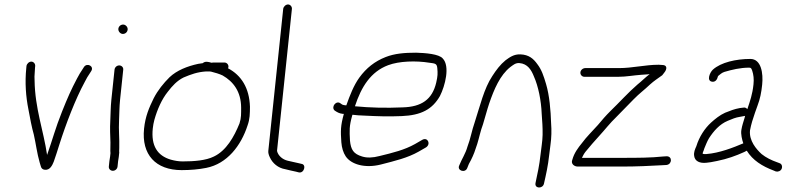

<svg xmlns="http://www.w3.org/2000/svg" viewBox="-20 -760 3572 860"><path d="M98.6 -464 97.8 -456C90.9 -390 96 -326.3 107.3 -270C114.1 -232.2 122.6 -188.3 131.5 -157C140.5 -117.4 146.3 -70.9 157.5 -33C163.1 -18.6 161.3 -1.3 181.4 0.5C203.7 2.5 214.2 -19.2 220.8 -36C229.7 -61.1 235.9 -80.6 245.7 -112C274.9 -204 317.7 -316 359.1 -392C367.5 -408.7 374.4 -420.7 379.9 -428L388.2 -441C403.3 -463.2 370.2 -480.6 356.2 -460L347.9 -447C341.6 -438.3 333.9 -425.3 324.8 -408C298.8 -358.8 283 -323.1 257.8 -260C227.9 -185.4 215.2 -134.5 190.9 -66C175.2 -174.4 136.5 -274.6 134.9 -400C134.1 -411.3 134.3 -422.3 135.4 -433C135.8 -443.7 136.3 -451.3 136.8 -456L137.6 -464C138.7 -474.3 130.4 -484 120.2 -484C110.1 -484 99.7 -474.3 98.6 -464Z M493 -448 478.8 -313C475.3 -279.8 475.5 -248.4 474 -219C472 -184 473.6 -154.6 474.7 -121.5C475.2 -108.4 473.3 -84 474.8 -74C474.2 -69 474.2 -69 473.2 -59C471.7 -51.7 470.7 -44.7 470 -38L467.5 -14C466.4 -3.4 474.9 5 485.5 5C496.1 5 505.4 -3.4 506.5 -14L509 -38C509.6 -44 510.6 -50.3 512 -57C513.2 -69 513.2 -69 514.1 -77C513.5 -77.7 513.5 -84.3 514.2 -97C515.6 -140.1 510.8 -177 513.3 -222C514.7 -250 514.5 -281.2 517.8 -313L532 -448C533.1 -458.6 524.5 -467 513.9 -467C503.4 -467 494.1 -458.6 493 -448ZM510.1 -631C509 -619.9 518.7 -608 530.2 -608C541.5 -608 550.6 -616.2 551.8 -627.5C553 -638.8 542.9 -650 531.6 -650C520.6 -650 511.3 -641.9 510.1 -631Z M919.1 -440C921.1 -440 923.4 -439.7 926 -439C943.1 -434.6 962.1 -429.3 977.2 -422C1025.4 -394.5 1059.7 -349.4 1060.1 -278C1059.9 -250.8 1061.1 -232.7 1052.7 -207C1028.2 -146.5 993.3 -85.2 938.2 -59C902.2 -41 849.7 -37 797.9 -37C781.2 -37 763.5 -39.7 744.7 -45C685.1 -62.6 656.2 -106.9 664.3 -184.5C665.8 -198.2 668.1 -211 671.4 -223C684.5 -269.8 704.6 -315.4 731.6 -349C751.7 -375.1 772.5 -398.2 802.3 -413C835.9 -427 863.2 -437.4 903.1 -440ZM985.3 -480H935.3C932.6 -480 929.9 -479.7 927.2 -479C914 -482.9 899.2 -487.1 888 -477C881.3 -476.3 874.5 -475.3 867.7 -474C819.1 -463.5 772.2 -445 739.4 -414C712.5 -387.2 687 -356 668.5 -320C647.8 -277.7 631.1 -239.5 625.3 -184C613.1 -67.5 677.2 2 793.8 2C832.2 2 871.4 -1.4 903.8 -8C997.4 -26.3 1059.7 -107.8 1088.8 -198C1099.3 -226.9 1099.3 -250.8 1099.6 -282C1096.9 -365.5 1061.1 -422.6 1001.6 -454C1002.5 -456.7 1003.1 -458.7 1003.2 -460C1004.3 -470.6 995.9 -480 985.3 -480Z M1248.5 -720 1181.8 -84C1181 -76 1183.3 -66.3 1188.8 -55C1200.6 -29.2 1225.5 -7.1 1258.2 -2C1272.6 0.9 1291 6.6 1306.1 9L1317.7 12C1341.9 18.2 1353.9 -22.6 1330.7 -26L1318 -29C1303.5 -31.5 1283.8 -37.3 1269.2 -40C1246.3 -45.2 1225.8 -62 1220.8 -84L1287.5 -720C1288.5 -730.3 1280.2 -740 1270.1 -740C1259.9 -740 1249.5 -730.3 1248.5 -720Z M1569.8 -284C1598.4 -371.4 1640.7 -438.7 1718.6 -468C1767.6 -486.5 1843.7 -488.8 1903.2 -479C1930 -475.8 1936.8 -474.7 1938.7 -455C1941 -430.7 1940.7 -419.7 1933.9 -390C1916.2 -314.7 1868.5 -281 1782.2 -279C1709.4 -275.7 1636.9 -277.5 1569.8 -284ZM1558.8 -246C1573.2 -244 1592.1 -242.7 1615.4 -242C1671 -239.2 1720.2 -237.4 1779.2 -240C1866.4 -243.6 1916.5 -270.1 1950.6 -330C1973.8 -375.4 1996.5 -463.8 1963.2 -498C1946.6 -518.2 1885.2 -522.8 1843.9 -524C1792 -524 1747.5 -520.3 1707.4 -504.5C1658.9 -485.5 1620.9 -455.7 1589.2 -412C1564.3 -377.3 1547.1 -333 1531.2 -288C1527.9 -288.7 1525 -289 1522.3 -289C1513.2 -290.3 1510.3 -293 1505.1 -297C1485.7 -312 1461.6 -280.7 1478.8 -265C1489.2 -258 1498.8 -251.8 1515.2 -250H1520.2C1505.1 -195.9 1505.5 -173.8 1508.9 -123C1510.9 -97.7 1517.4 -76.7 1528.3 -60C1552.4 -23.7 1614.3 -5.1 1685.4 -23C1749.3 -39.5 1805.6 -52.6 1855.5 -81L1888.5 -100C1910.9 -114.9 1895.8 -146.8 1872 -134L1839.1 -115C1791.8 -88.4 1740.2 -75.8 1679.4 -61C1649.2 -53 1623.5 -52.3 1602.2 -59C1563.3 -70.6 1551.8 -89.2 1547.6 -130C1545.4 -176.7 1543.8 -193 1557.4 -242C1557.4 -242.7 1557.9 -244 1558.8 -246Z M2072.7 -7C2077.6 -20.8 2082.2 -30.9 2089.5 -43C2101.5 -66.7 2108.8 -87.2 2117.6 -115C2126.7 -144.2 2132.1 -173.7 2143.3 -203C2151.1 -227.9 2162.2 -270.2 2171 -296C2193.1 -360.4 2219.7 -423.4 2266.2 -460C2277.8 -468.1 2288.7 -478.7 2306 -477.5C2343.6 -474.8 2360.3 -446 2371.7 -417C2391 -374.1 2404.1 -309.3 2406.3 -251C2408.7 -215.5 2411 -192.3 2410.4 -156C2410 -127.8 2403.8 -93.1 2400.8 -65C2396.3 -21.9 2387.2 20.1 2378.8 59C2372.8 85.3 2410.9 86.8 2416.4 63C2425.6 23 2434.9 -18.4 2439.7 -64C2441.2 -78.7 2443.2 -94 2445.5 -110C2450.4 -143.7 2450.8 -177.4 2448.6 -206C2446.6 -267.7 2441.2 -332.1 2425.8 -384C2414.8 -420.8 2406.1 -447.7 2386.6 -473C2369.4 -496.9 2349.4 -515 2311.1 -516.5C2281.4 -517.6 2262.8 -503.3 2244.4 -490C2220.8 -470.8 2202.4 -446.3 2184.9 -419C2148 -363.7 2129.7 -283.9 2106.2 -212C2093.2 -175.3 2087.5 -138 2073.8 -103C2065.5 -72.3 2048.1 -47.3 2037 -19C2025.8 4.3 2063.5 16.6 2072.7 -7Z M2597.6 -416H2748.6C2785.3 -416 2818.1 -422.7 2852.5 -425C2866.7 -426 2866.7 -426 2880.8 -427C2883.5 -427.7 2886.5 -428 2889.9 -428C2870.3 -413.2 2855.1 -397.1 2834.9 -381C2794.8 -346.6 2752 -298.8 2714.6 -263C2691.4 -239.8 2677.7 -223.6 2658 -200C2633.8 -172.9 2607.1 -147.3 2586.5 -119C2569.6 -98.4 2551.8 -74.7 2543.7 -45C2535.6 -26.4 2552.2 -14 2567.5 -14H2770.5C2830.4 -14 2894.2 -16.9 2947.1 -20L2965.2 -21C2991.2 -24.2 2992.1 -60 2966.3 -60L2949.2 -59C2897.4 -53.3 2833.5 -53 2774.6 -53H2586.6C2591.3 -62.5 2594.9 -70.3 2602.4 -80C2622 -104.4 2642.4 -127.3 2663.8 -151C2690.2 -179.6 2711.4 -208 2740.7 -236C2769.3 -264.6 2788.3 -284.7 2818 -315C2844.4 -342.1 2866.8 -357.7 2890.9 -381C2911.2 -399.3 2924.3 -406.8 2946.3 -423L2955.6 -435C2967.9 -449.8 2970 -469 2946.2 -469C2940.8 -469 2935.5 -469.3 2930.3 -470C2870.1 -470 2813.4 -455 2752.7 -455H2601.7C2591.1 -455 2580.8 -446.6 2579.7 -436C2578.6 -425.4 2587 -416 2597.6 -416Z M3327.4 -271C3322.7 -277 3316.9 -279.3 3310.1 -278L3293.9 -276C3269.3 -271.7 3250.4 -264 3227.7 -255C3204.2 -244.4 3182.8 -227 3165.1 -211C3136.9 -185.4 3111.9 -147.4 3099 -105C3093.3 -92 3086.4 -77.8 3089.4 -61C3092.5 -38 3114.3 -27.7 3144.2 -31C3154.3 -31.7 3170.3 -34.3 3192.1 -39C3237.3 -48.1 3276.7 -62.3 3313.3 -79L3324.9 -85C3351.7 -41.9 3393.7 -15.6 3445.6 4L3455.2 8C3460.4 9.3 3465.6 8.8 3470.8 6.5C3487.4 -0.9 3486.4 -24.8 3472 -29L3461.5 -33C3435.8 -41.9 3410.9 -54.1 3391.3 -70C3367.7 -91.6 3334.6 -129.6 3339.4 -176C3344.7 -203.8 3352.1 -227.8 3361.7 -255C3367.4 -271 3367.4 -271 3373.1 -287C3384.5 -316.8 3390.2 -344.9 3393.9 -381C3399.2 -431.5 3389.9 -496 3341 -496C3276.7 -496 3209.1 -480.7 3173 -448C3159.8 -436.1 3143.2 -397.6 3169.8 -394C3185.1 -391.9 3192.8 -404.8 3195.8 -418L3197 -420C3205.7 -426.7 3212.3 -433.9 3224.9 -438C3258.2 -447.7 3295.5 -457 3335.9 -457C3344.8 -457 3345.8 -452.3 3349.4 -443C3355.1 -425.4 3357.6 -406.2 3355 -382C3350.3 -336.9 3339.7 -307.7 3327.4 -271ZM3317.3 -241C3316.3 -238.3 3315.7 -235.7 3315.4 -233C3309.2 -211.8 3304.3 -199.3 3300.7 -178C3297.5 -159.4 3303.9 -133.7 3309.4 -118C3264.7 -99 3202.3 -74.4 3144.3 -70C3138.3 -69.3 3132.6 -69.7 3127.4 -71C3127.9 -75 3127.9 -75 3128.1 -77C3130.6 -82.3 3133 -88.7 3135.1 -96C3141.1 -109.9 3147.3 -127 3155.8 -141C3176.5 -172.9 3203.2 -203.9 3240 -219C3259.5 -227.2 3273.9 -233.7 3295.8 -237L3312.2 -240C3314.2 -240 3315.9 -240.3 3317.3 -241Z"/></svg>

Font: Just Breathe
Style: Obl2
Weight: 400
Foundry: Cannot Into Space Fonts
Version: Version 0.72